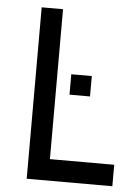

<svg xmlns="http://www.w3.org/2000/svg" viewBox="-51 -743 571 783"><g transform="rotate(5 234.0 -351.0)"><path d="M87.9 -701.7H175.3V-87.9H438.5V0H87.9ZM231.9 -440.3H315.9V-356.8H231.9Z"/></g></svg>

Font: Aeronef
Style: Regular
Weight: 400
Designer: Peter Wiegel - CAT-Fonts Germany
Foundry: CAT-Fonts, Peter Wiegel
Version: Version 0.002